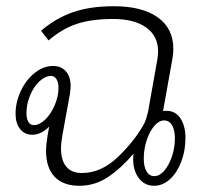

<svg xmlns="http://www.w3.org/2000/svg" viewBox="-20 -587 668 617"><path d="M576 -144Q576 -103 562.5 -67.5Q549 -32 526 -11Q503 10 475 10Q445 10 426.5 -14Q408 -38 408 -75Q408 -87 409 -93Q369 -46 327 -18Q285 10 235 10Q183 10 155.5 -19Q128 -48 128 -102Q128 -122 133 -152L138 -180Q112 -154 84 -154Q59 -154 44.5 -172.5Q30 -191 30 -221Q30 -259 47 -295Q64 -331 92 -353Q120 -375 150 -375Q177 -375 192 -357.5Q207 -340 207 -310Q207 -303 205 -287L181 -155Q176 -127 176 -110Q176 -72 193 -51.5Q210 -31 243 -31Q306 -31 360.5 -84Q415 -137 444 -191Q450 -204 452.5 -215.5Q455 -227 456 -229L486 -398Q488 -414 488 -422Q488 -471 450 -498.5Q412 -526 343 -526Q275 -526 227.5 -510.5Q180 -495 136 -457L112 -488Q158 -528 213.5 -547.5Q269 -567 346 -567Q436 -567 486.5 -531.5Q537 -496 537 -430Q537 -415 534 -398L504 -230Q508 -231 514 -231Q544 -231 560 -206.5Q576 -182 576 -144ZM168 -305Q168 -322 161.5 -332.5Q155 -343 144 -343Q125 -343 106.5 -325.5Q88 -308 76.5 -280Q65 -252 65 -224Q65 -206 71 -195.5Q77 -185 89 -185Q107 -185 125.5 -203Q144 -221 156 -249.5Q168 -278 168 -305ZM542 -143Q542 -169 533 -184.5Q524 -200 507 -200Q491 -200 476 -182.5Q461 -165 451.5 -136.5Q442 -108 442 -78Q442 -51 451 -36Q460 -21 476 -21Q493 -21 508 -38.5Q523 -56 532.5 -84Q542 -112 542 -143Z"/></svg>

Font: KoHo Light
Style: Italic
Weight: 300
Italic angle: -10°
Version: Version 1.000; ttfautohint (v1.6)